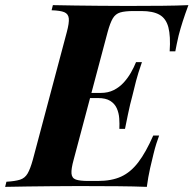

<svg xmlns="http://www.w3.org/2000/svg" viewBox="-63 -728 754 748"><path d="M225 -346 230 -366H428L423 -346ZM330 -366Q358 -366 380 -377Q402 -388 418.5 -406Q435 -424 447 -445Q459 -466 467 -486H490Q474 -440 467 -412.5Q460 -385 453 -356Q448 -338 444 -321Q440 -304 435.5 -282.5Q431 -261 424 -226H402Q403 -246 401.5 -267Q400 -288 392 -306Q384 -324 366.5 -335Q349 -346 319 -346ZM598 -528Q602 -587 593 -621.5Q584 -656 558.5 -670.5Q533 -685 488 -685H457Q424 -685 405.5 -679.5Q387 -674 376.5 -656.5Q366 -639 356 -602L224 -106Q214 -70 215.5 -52Q217 -34 232.5 -28.5Q248 -23 281 -23H318Q372 -23 409 -40Q446 -57 475.5 -95.5Q505 -134 534 -200H557Q552 -187 546 -168Q540 -149 535 -128Q530 -109 522 -73.5Q514 -38 509 0Q458 -2 395 -2.5Q332 -3 282 -3Q257 -3 218.5 -3Q180 -3 135 -2.5Q90 -2 44 -1.5Q-2 -1 -43 0L-38 -20Q-4 -22 15 -28Q34 -34 44.5 -52Q55 -70 65 -106L197 -602Q207 -639 205 -656.5Q203 -674 187.5 -680.5Q172 -687 138 -688L143 -708Q184 -707 230 -706.5Q276 -706 321 -705.5Q366 -705 404.5 -705Q443 -705 468 -705Q513 -705 569.5 -705.5Q626 -706 671 -708Q658 -673 649 -645Q640 -617 633 -590Q629 -572 625.5 -556Q622 -540 620 -528Z"/></svg>

Font: Playfair Display
Style: Bold Italic
Weight: 700
Italic angle: -14°
Designer: Claus Eggers Sørensen
Foundry: Claus Eggers Sørensen
Version: Version 1.203